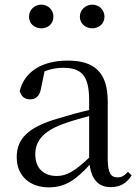

<svg xmlns="http://www.w3.org/2000/svg" viewBox="-20 -792 597 827"><path d="M158 -670C186 -670 210 -689 210 -720C210 -751 186 -772 158 -772C130 -772 105 -751 105 -720C105 -689 130 -670 158 -670ZM378 -670C405 -670 430 -689 430 -720C430 -751 405 -772 378 -772C350 -772 324 -751 324 -720C324 -689 350 -670 378 -670ZM457 14C496 14 526 -2 547 -37L531 -52C515 -34 503 -28 486 -28C459 -28 444 -45 444 -108V-355C444 -479 388 -531 272 -531C159 -531 85 -482 65 -400C71 -377 86 -364 109 -364C134 -364 151 -377 157 -413L172 -485C199 -495 224 -500 250 -500C329 -500 364 -470 364 -359V-318C320 -308 273 -295 231 -282C99 -244 52 -193 52 -115C52 -32 111 15 190 15C262 15 307 -18 366 -82C374 -22 402 14 457 14ZM364 -113C301 -53 265 -34 225 -34C169 -34 132 -66 132 -128C132 -183 165 -226 249 -257C283 -270 323 -281 364 -292Z"/></svg>

Font: Source Han Serif CN
Style: Regular
Weight: 400
Designer: Ryoko NISHIZUKA 西塚涼子 (kana & ideographs); Frank Grießhammer (Latin, Greek & Cyrillic); Wenlong ZHANG 张文龙 (bopomofo); San
Foundry: Adobe
Version: Version 2.003;hotconv 1.1.1;makeotfexe 2.6.0